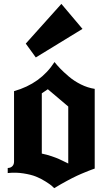

<svg xmlns="http://www.w3.org/2000/svg" viewBox="-20 -953 522 982"><path d="M401.9 -805.2 163.1 -659.2 111.8 -730 293.9 -933.1ZM329.1 -408.2 224.6 -496.6 193.8 -475.6V-167.5Q220.2 -162.1 244.4 -153.8Q268.6 -145.5 281.7 -139.6Q294.9 -133.8 310.1 -126Q325.2 -118.2 329.1 -116.7ZM51.8 -126.5V-486.8Q188 -525.4 258.8 -635.7Q271.5 -619.6 288.1 -602.3Q304.7 -585 331.8 -561.8Q358.9 -538.6 393.8 -521.2Q428.7 -503.9 464.4 -498.5V-90.8Q461.4 -89.8 448.7 -85.2Q436 -80.6 431.6 -78.6Q427.2 -76.7 414.8 -71.8Q402.3 -66.9 394.8 -63.5Q387.2 -60.1 374 -54.2Q360.8 -48.3 349.4 -42.2Q337.9 -36.1 323 -28.3Q308.1 -20.5 291.7 -11Q275.4 -1.5 257.3 9.3Q251 2.9 243.4 -3.7Q235.8 -10.3 212.4 -25.1Q189 -40 163.8 -50Q138.7 -60.1 99.4 -66.2Q60.1 -72.3 19.5 -67.9V-93.8Q33.7 -93.8 42.7 -102.5Q51.8 -111.3 51.8 -126.5Z"/></svg>

Font: KJV1611
Style: Regular
Weight: 400
Version: Version 3.6.1